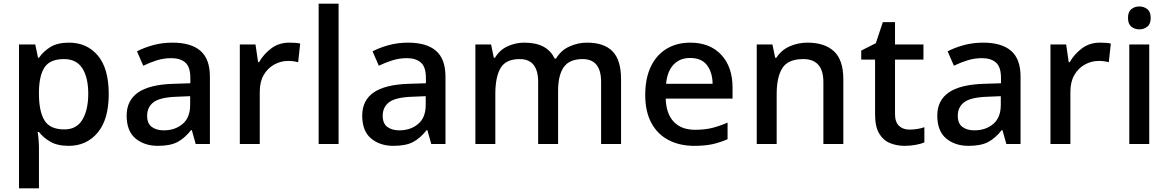

<svg xmlns="http://www.w3.org/2000/svg" viewBox="-20 -780 6328 1040"><path d="M354 -549Q451 -549 510 -479Q569 -409 569 -271Q569 -133 509 -61.5Q449 10 352 10Q291 10 252.5 -12.5Q214 -35 191 -65H184Q187 -47 189 -23Q191 1 191 20V240H83V-539H171L186 -467H191Q214 -501 252.5 -525Q291 -549 354 -549ZM327 -460Q253 -460 223 -417.5Q193 -375 191 -288V-271Q191 -178 220.5 -128.5Q250 -79 329 -79Q395 -79 426.5 -132Q458 -185 458 -272Q458 -360 426 -410Q394 -460 327 -460Z M914 -549Q1015 -549 1066 -504.5Q1117 -460 1117 -365V0H1040L1019 -75H1015Q980 -31 941 -10.5Q902 10 835 10Q762 10 714 -30Q666 -70 666 -154Q666 -236 728 -279Q790 -322 918 -326L1011 -329V-358Q1011 -417 984 -441Q957 -465 908 -465Q867 -465 829 -453Q791 -441 756 -424L722 -502Q760 -522 809.5 -535.5Q859 -549 914 -549ZM938 -256Q847 -253 812 -226.5Q777 -200 777 -153Q777 -111 802 -92.5Q827 -74 867 -74Q928 -74 969 -108.5Q1010 -143 1010 -212V-259Z M1547 -549Q1561 -549 1577.5 -548Q1594 -547 1606 -544L1595 -443Q1569 -450 1541 -450Q1501 -450 1465.5 -430.5Q1430 -411 1408.5 -374Q1387 -337 1387 -283V0H1279V-539H1364L1378 -443H1383Q1408 -487 1449.5 -518Q1491 -549 1547 -549Z M1814 0H1706V-760H1814Z M2190 -549Q2291 -549 2342 -504.5Q2393 -460 2393 -365V0H2316L2295 -75H2291Q2256 -31 2217 -10.5Q2178 10 2111 10Q2038 10 1990 -30Q1942 -70 1942 -154Q1942 -236 2004 -279Q2066 -322 2194 -326L2287 -329V-358Q2287 -417 2260 -441Q2233 -465 2184 -465Q2143 -465 2105 -453Q2067 -441 2032 -424L1998 -502Q2036 -522 2085.5 -535.5Q2135 -549 2190 -549ZM2214 -256Q2123 -253 2088 -226.5Q2053 -200 2053 -153Q2053 -111 2078 -92.5Q2103 -74 2143 -74Q2204 -74 2245 -108.5Q2286 -143 2286 -212V-259Z M3160 -549Q3252 -549 3298 -502Q3344 -455 3344 -351V0H3236V-336Q3236 -460 3136 -460Q3064 -460 3033.5 -416Q3003 -372 3003 -289V0H2895V-336Q2895 -460 2795 -460Q2720 -460 2691.5 -411.5Q2663 -363 2663 -271V0H2555V-539H2640L2655 -467H2661Q2686 -509 2729 -529Q2772 -549 2820 -549Q2944 -549 2984 -463H2992Q3018 -507 3064 -528Q3110 -549 3160 -549Z M3719 -549Q3825 -549 3886.5 -483.5Q3948 -418 3948 -305V-246H3586Q3588 -165 3629 -121Q3670 -77 3745 -77Q3797 -77 3837.5 -87Q3878 -97 3921 -116V-26Q3880 -8 3839 1Q3798 10 3740 10Q3662 10 3602 -21Q3542 -52 3508.5 -113.5Q3475 -175 3475 -266Q3475 -356 3505.5 -419.5Q3536 -483 3591 -516Q3646 -549 3719 -549ZM3718 -466Q3662 -466 3628 -429.5Q3594 -393 3588 -326H3840Q3839 -388 3809.5 -427Q3780 -466 3718 -466Z M4354 -549Q4447 -549 4497.5 -502Q4548 -455 4548 -351V0H4440V-335Q4440 -460 4331 -460Q4249 -460 4218 -411.5Q4187 -363 4187 -271V0H4079V-539H4164L4179 -467H4185Q4212 -509 4257.5 -529Q4303 -549 4354 -549Z M4906 -78Q4927 -78 4949 -81.5Q4971 -85 4987 -91V-9Q4970 -1 4940.5 4.5Q4911 10 4881 10Q4837 10 4800.5 -5Q4764 -20 4742 -57Q4720 -94 4720 -161V-457H4645V-506L4724 -546L4762 -660H4828V-539H4982V-457H4828V-162Q4828 -119 4849.5 -98.5Q4871 -78 4906 -78Z M5305 -549Q5406 -549 5457 -504.5Q5508 -460 5508 -365V0H5431L5410 -75H5406Q5371 -31 5332 -10.5Q5293 10 5226 10Q5153 10 5105 -30Q5057 -70 5057 -154Q5057 -236 5119 -279Q5181 -322 5309 -326L5402 -329V-358Q5402 -417 5375 -441Q5348 -465 5299 -465Q5258 -465 5220 -453Q5182 -441 5147 -424L5113 -502Q5151 -522 5200.5 -535.5Q5250 -549 5305 -549ZM5329 -256Q5238 -253 5203 -226.5Q5168 -200 5168 -153Q5168 -111 5193 -92.5Q5218 -74 5258 -74Q5319 -74 5360 -108.5Q5401 -143 5401 -212V-259Z M5938 -549Q5952 -549 5968.5 -548Q5985 -547 5997 -544L5986 -443Q5960 -450 5932 -450Q5892 -450 5856.5 -430.5Q5821 -411 5799.5 -374Q5778 -337 5778 -283V0H5670V-539H5755L5769 -443H5774Q5799 -487 5840.5 -518Q5882 -549 5938 -549Z M6152 -745Q6176 -745 6194.5 -730.5Q6213 -716 6213 -683Q6213 -650 6194.5 -635.5Q6176 -621 6152 -621Q6126 -621 6108 -635.5Q6090 -650 6090 -683Q6090 -716 6108 -730.5Q6126 -745 6152 -745ZM6205 -539V0H6097V-539Z"/></svg>

Font: Noto Sans Thaana Medium
Style: Regular
Weight: 500
Designer: David Williams
Foundry: Google Inc.
Version: Version 3.001; ttfautohint (v1.8.4.7-5d5b)